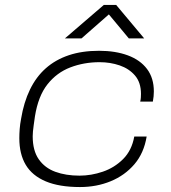

<svg xmlns="http://www.w3.org/2000/svg" viewBox="-20 -743 690 775"><path d="M303 12Q219 12 164.5 -11Q110 -34 84 -77.5Q58 -121 58 -185Q58 -203 59.5 -222.5Q61 -242 65 -263Q76 -330 101 -381.5Q126 -433 165 -467.5Q204 -502 257.5 -520Q311 -538 380 -538Q446 -538 496 -519.5Q546 -501 573.5 -464.5Q601 -428 601 -374Q601 -364 600 -354Q599 -344 597 -333H546Q548 -341 548.5 -349Q549 -357 549 -364Q549 -410 525 -438Q501 -466 463 -479Q425 -492 382 -492Q319 -492 264 -471Q209 -450 171.5 -402.5Q134 -355 121 -273Q118 -252 116 -237.5Q114 -223 113 -212.5Q112 -202 112 -193Q112 -135 136.5 -100Q161 -65 203.5 -49.5Q246 -34 301 -34Q348 -34 395 -50Q442 -66 477 -101Q512 -136 522 -192H572Q561 -125 522.5 -80Q484 -35 427 -11.5Q370 12 303 12ZM242 -588 399 -723H449L562 -588H500L411 -695H431L309 -588Z"/></svg>

Font: Archivo Expanded Thin
Style: Italic
Weight: 250
Width: 7
Italic angle: -10°
Designer: Hector Gatti
Foundry: Omnibus-Type
Version: Version 2.001